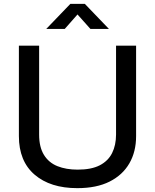

<svg xmlns="http://www.w3.org/2000/svg" viewBox="-20 -966 804 996"><path d="M78 -260V-729H183V-268Q183 -203 208 -162.5Q233 -122 278 -104Q323 -86 383 -86Q454 -86 497.5 -108.5Q541 -131 561.5 -172Q582 -213 582 -268V-729H686V-260Q686 -179 651 -118.5Q616 -58 548.5 -24Q481 10 381 10Q241 10 159.5 -60Q78 -130 78 -260ZM220 -816 345 -946H420L545 -816H449L382 -891L316 -816Z"/></svg>

Font: BDO Grotesk
Style: Regular
Weight: 400
Designer: Deni Anggara
Foundry: Lokal Container
Version: Version 2.000